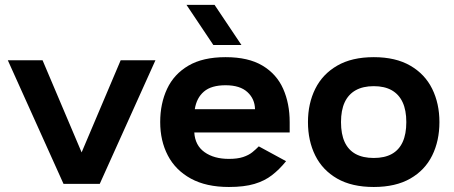

<svg xmlns="http://www.w3.org/2000/svg" viewBox="-20 -744 1837 777"><path d="M609 -500 383.7 0H237L11.7 -500H152.3L310.3 -127.3L468.3 -500Z M848.3 -724.3 957 -562H843.3L734.7 -724.3ZM1152.3 -208H766.3Q769.3 -155.7 807.7 -128.3Q846 -101 906.3 -101Q941 -101 963.7 -108.5Q986.3 -116 1001 -127.8Q1015.7 -139.7 1027.3 -151.7L1137.7 -91.7Q1110.7 -58.3 1080.8 -35.2Q1051 -12 1009.7 0.3Q968.3 12.7 906.3 12.7Q814.3 12.7 752.3 -21.3Q690.3 -55.3 659.3 -114.7Q628.3 -174 628.3 -250Q628.3 -325 656.2 -384.5Q684 -444 742.5 -478.3Q801 -512.7 893 -512.7Q985.3 -512.7 1042.5 -478.3Q1099.7 -444 1126 -384.5Q1152.3 -325 1152.3 -250ZM768.3 -302H1012Q1011.3 -343.7 981.3 -371.3Q951.3 -399 893 -399Q835 -399 805.2 -373.3Q775.3 -347.7 768.3 -302Z M1492.5 12.7Q1403.7 12.7 1344.5 -21.3Q1285.3 -55.3 1255.8 -114.7Q1226.3 -174 1226.3 -250Q1226.3 -325 1255.8 -384.5Q1285.3 -444 1344.6 -478.3Q1403.9 -512.7 1492.7 -512.7Q1581.1 -512.7 1640.4 -478.3Q1699.7 -444 1729 -384.5Q1758.3 -325 1758.3 -250Q1758.3 -174 1729 -114.7Q1699.7 -55.3 1640.4 -21.3Q1581.1 12.7 1492.5 12.7ZM1492.6 -104.7Q1536.3 -104.7 1565.5 -120.8Q1594.7 -137 1609.5 -169.2Q1624.3 -201.3 1624.3 -250Q1624.3 -297.7 1609.5 -329.8Q1594.7 -362 1565.4 -378.7Q1536.1 -395.3 1492.6 -395.3Q1449 -395.3 1419.3 -378.7Q1389.7 -362 1374.8 -329.8Q1360 -297.7 1360 -250Q1360 -201.3 1374.8 -169.2Q1389.7 -137 1419.2 -120.8Q1448.8 -104.7 1492.6 -104.7Z"/></svg>

Font: Nata Sans
Style: Regular
Weight: 400
Designer: Daniel Uzquiano Cruz
Version: Version 1.001